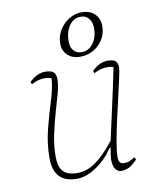

<svg xmlns="http://www.w3.org/2000/svg" viewBox="-80 -746 660 820"><g transform="rotate(-10 250.0 -336.5)"><path d="M189 12Q136 12 111.5 -15.5Q87 -43 87 -94Q87 -158 102.5 -219Q118 -280 135 -333.5Q152 -387 155 -430Q141 -435 127 -435Q111 -435 96.5 -431Q82 -427 68 -419L64 -430Q82 -447 99 -454.5Q116 -462 132 -462Q159 -462 169 -452Q179 -442 179 -422Q179 -396 169 -360Q159 -324 146.5 -281Q134 -238 124 -191Q114 -144 114 -96Q114 -52 133 -32Q152 -12 194 -12Q235 -12 273 -38.5Q311 -65 357 -123Q366 -165 378 -218Q390 -271 402 -326.5Q414 -382 424 -431Q411 -435 398 -435Q382 -435 367.5 -431Q353 -427 339 -419L335 -430Q353 -447 370 -454.5Q387 -462 403 -462Q429 -462 438 -452.5Q447 -443 447 -426Q447 -415 439.5 -381Q432 -347 421.5 -301.5Q411 -256 400 -207.5Q389 -159 381.5 -116Q374 -73 374 -47Q374 -19 397 -19Q411 -19 421.5 -23.5Q432 -28 445 -36L450 -25Q425 0 409.5 6Q394 12 380 12Q365 12 355 -2Q345 -16 345 -44Q345 -57 352 -94H348Q315 -46 271.5 -17Q228 12 189 12ZM292 -499Q258 -499 237.5 -518.5Q217 -538 217 -569Q217 -600 232.5 -626Q248 -652 274 -668.5Q300 -685 330 -685Q365 -685 386 -665Q407 -645 407 -612Q407 -565 373.5 -532Q340 -499 292 -499ZM302 -517Q332 -517 351.5 -543.5Q371 -570 371 -609Q371 -635 358 -651Q345 -667 322 -667Q292 -667 273 -640Q254 -613 254 -572Q254 -547 266.5 -532Q279 -517 302 -517Z"/></g></svg>

Font: Petrona Thin
Style: Italic
Weight: 100
Italic angle: -9°
Designer: Ringo R. Seeber
Foundry: Ringo R. Seeber
Version: Version 2.001; ttfautohint (v1.8.3)